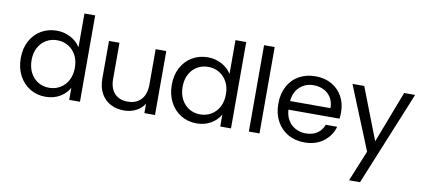

<svg xmlns="http://www.w3.org/2000/svg" viewBox="-84 -1051 3573 1620"><g transform="rotate(10 1702.5 -241.0)"><path d="M321 -557Q385 -557 440 -527.5Q495 -498 524 -450V-740H616V0H524V-103Q497 -54 444 -22.5Q391 9 320 9Q247 9 187.5 -27Q128 -63 94 -128Q60 -193 60 -276Q60 -360 94 -423.5Q128 -487 187.5 -522Q247 -557 321 -557ZM338 -478Q287 -478 245 -454Q203 -430 178 -384Q153 -338 153 -276Q153 -213 178 -166.5Q203 -120 245 -95.5Q287 -71 338 -71Q389 -71 431.5 -95.5Q474 -120 499 -166.5Q524 -213 524 -275Q524 -337 499 -383Q474 -429 431.5 -453.5Q389 -478 338 -478Z M1259 -548V0H1168V-81Q1142 -39 1095.5 -15.5Q1049 8 993 8Q929 8 878 -18.5Q827 -45 797.5 -98Q768 -151 768 -227V-548H858V-239Q858 -158 899 -114.5Q940 -71 1011 -71Q1084 -71 1126 -116Q1168 -161 1168 -247V-548Z M1615 -557Q1679 -557 1734 -527.5Q1789 -498 1818 -450V-740H1910V0H1818V-103Q1791 -54 1738 -22.5Q1685 9 1614 9Q1541 9 1481.5 -27Q1422 -63 1388 -128Q1354 -193 1354 -276Q1354 -360 1388 -423.5Q1422 -487 1481.5 -522Q1541 -557 1615 -557ZM1632 -478Q1581 -478 1539 -454Q1497 -430 1472 -384Q1447 -338 1447 -276Q1447 -213 1472 -166.5Q1497 -120 1539 -95.5Q1581 -71 1632 -71Q1683 -71 1725.5 -95.5Q1768 -120 1793 -166.5Q1818 -213 1818 -275Q1818 -337 1793 -383Q1768 -429 1725.5 -453.5Q1683 -478 1632 -478Z M2154 -740V0H2063V-740Z M2798 -240H2360Q2365 -159 2415.5 -113.5Q2466 -68 2538 -68Q2597 -68 2636.5 -95.5Q2676 -123 2692 -169H2790Q2768 -90 2702 -40.5Q2636 9 2538 9Q2460 9 2398.5 -26Q2337 -61 2302 -125.5Q2267 -190 2267 -275Q2267 -360 2301 -424Q2335 -488 2396.5 -522.5Q2458 -557 2538 -557Q2616 -557 2676 -523Q2736 -489 2768.5 -429.5Q2801 -370 2801 -295Q2801 -269 2798 -240ZM2534 -480Q2465 -480 2416.5 -436Q2368 -392 2361 -314H2707Q2707 -366 2684 -403.5Q2661 -441 2621.5 -460.5Q2582 -480 2534 -480Z M3391 -548 3061 258H2967L3075 -6L2854 -548H2955L3127 -104L3297 -548Z"/></g></svg>

Font: Poppins A&M
Style: Regular-A&M
Weight: 400
Designer: Ninad Kale (Devanagari), Jonny Pinhorn (Latin)
Foundry: Indian Type Foundry
Version: 4.004